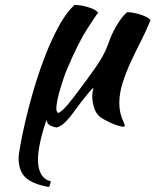

<svg xmlns="http://www.w3.org/2000/svg" viewBox="-20 -494 627 774"><path d="M384 -22Q365 -38 358.5 -62Q352 -86 352 -103Q352 -124 357 -139Q353 -139 339 -122.5Q325 -106 308.5 -84.5Q292 -63 276.5 -41.5Q261 -20 252 -11Q240 3 227.5 11Q215 19 209 20Q198 19 184.5 13Q171 7 167 -10Q150 41 141.5 81Q133 121 133 150Q133 185 145.5 207.5Q158 230 185 237Q184 242 182 248.5Q180 255 178 260Q114 249 84.5 223Q55 197 55 143Q55 130 62.5 88.5Q70 47 83.5 -11Q97 -69 117 -136.5Q137 -204 162 -268.5Q187 -333 216.5 -387.5Q246 -442 280 -474Q289 -474 302 -472.5Q315 -471 329 -467Q343 -463 355.5 -457.5Q368 -452 376 -443Q367 -433 330.5 -376Q294 -319 249 -212Q244 -201 237 -180Q230 -159 223 -136Q216 -113 211.5 -91Q207 -69 207 -56Q207 -48 209.5 -44Q212 -40 214 -38Q229 -44 252 -71Q275 -98 316 -154Q326 -168 339.5 -186Q353 -204 367 -224.5Q381 -245 393.5 -267Q406 -289 414 -311Q418 -323 424.5 -339.5Q431 -356 440.5 -374Q450 -392 462.5 -410.5Q475 -429 492 -445Q505 -445 520 -442Q535 -439 548.5 -434.5Q562 -430 572 -424.5Q582 -419 587 -413Q569 -369 547 -326Q525 -283 506 -241.5Q487 -200 474 -159Q461 -118 461 -79Q461 -58 464.5 -42.5Q468 -27 472 -16.5Q476 -6 479.5 1Q483 8 483 13Q483 14 481 16Q480 17 479 17Q472 17 461 14Q450 11 436.5 5.5Q423 0 409.5 -7Q396 -14 384 -22Z"/></svg>

Font: Sweet Mavka Script
Style: Regular
Weight: 500
Designer: Pablo Impallari/Anastassiya Vishnevskaya
Foundry: Pablo Impallari/ Anastassiya Vishnevskaya
Version: Version 2.0/www.impallari.com/   behance.net/sweetcherry